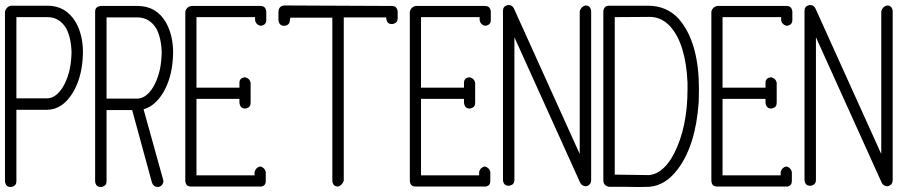

<svg xmlns="http://www.w3.org/2000/svg" viewBox="-20 -752 3663 773"><path d="M46 -683V-356H171Q207 -358 234 -403Q263 -453 267 -521Q268 -531 268 -539Q267 -598 247 -637Q220 -683 171 -683ZM23 -729H171Q245 -729 284 -664Q286 -661 287 -659Q314 -609 314 -540Q314 -529 313 -518Q308 -438 274 -380Q232 -311 171 -310H46V-22Q46 -5 29 0Q26 1 23 1Q6 1 1 -16Q0 -19 0 -22V-333V-706Q6 -725 23 -729Z M409 -682V-355H534Q570 -357 597 -402Q626 -452 630 -520Q631 -529 631 -538Q630 -597 610 -636Q583 -681 534 -682ZM386 -728H534Q609 -728 648 -662Q649 -659 650 -658Q677 -608 677 -539Q677 -528 676 -517Q671 -437 637 -379Q604 -325 558 -312L637 -28Q638 -24 638 -22Q636 -5 621 0Q617 1 615 1Q598 0 592 -16L512 -309H409V-22Q409 -5 392 0Q389 1 386 1Q369 1 364 -15Q363 -19 363 -22V-332V-705Q363 -723 380 -727Q383 -728 386 -728Z M749 -728H1029Q1047 -728 1051 -711Q1052 -708 1052 -706V-671Q1052 -653 1034 -649Q1031 -648 1029 -648Q1010 -653 1007 -671V-683H771V-399H944V-418Q944 -437 962 -440Q965 -441 967 -441Q986 -436 989 -418V-338Q989 -320 972 -316Q969 -316 967 -315Q949 -315 945 -333Q944 -336 944 -338V-354H771V-46H1005V-60Q1010 -78 1028 -82Q1046 -77 1050 -60V-23Q1050 -5 1033 -1Q1030 -1 1028 -1H749Q730 -1 727 -18Q726 -21 726 -23V-706Q731 -724 749 -728Z M1558 -728Q1575 -728 1580 -712Q1581 -708 1581 -705V-678Q1581 -661 1564 -656Q1560 -655 1558 -655Q1540 -655 1536 -672Q1535 -675 1535 -678V-682H1364V-24Q1357 -5 1341 -1Q1324 -1 1319 -17Q1318 -21 1318 -24V-681H1149Q1147 -672 1147 -671Q1147 -654 1131 -649Q1127 -649 1124 -648Q1106 -648 1102 -666Q1102 -669 1101 -670Q1101 -702 1101 -702Q1101 -724 1118 -729Q1121 -729 1124 -730Z M1653 -728H1933Q1951 -728 1955 -711Q1956 -708 1956 -706V-671Q1956 -653 1938 -649Q1935 -648 1933 -648Q1914 -653 1911 -671V-683H1675V-399H1848V-418Q1848 -437 1866 -440Q1869 -441 1871 -441Q1890 -436 1893 -418V-338Q1893 -320 1876 -316Q1873 -316 1871 -315Q1853 -315 1849 -333Q1848 -336 1848 -338V-354H1675V-46H1909V-60Q1914 -78 1932 -82Q1950 -77 1954 -60V-23Q1954 -5 1937 -1Q1934 -1 1932 -1H1653Q1634 -1 1631 -18Q1630 -21 1630 -23V-706Q1635 -724 1653 -728Z M2028 -732Q2043 -731 2049 -718L2314 -132V-707Q2320 -726 2337 -730Q2354 -730 2359 -714Q2359 -710 2360 -707V-25Q2359 -8 2343 -3Q2339 -2 2337 -2Q2322 -4 2316 -16L2051 -602V-27Q2051 -10 2034 -5Q2031 -4 2028 -4Q2011 -4 2006 -20Q2005 -24 2005 -27V-709Q2005 -726 2022 -731Q2025 -732 2028 -732Z M2794 -393Q2794 -569 2724 -662Q2718 -670 2713 -676Q2664 -729 2589 -729H2432Q2415 -729 2410 -713Q2409 -709 2409 -706V-26Q2409 -8 2425 -2Q2429 0 2432 0Q2451 0 2491 0Q2560 2 2594 0Q2659 -5 2708 -70Q2781 -166 2793 -341Q2794 -367 2794 -393ZM2455 -683Q2479 -683 2526.5 -683.5Q2574 -684 2597 -684Q2644 -683 2678 -646Q2741 -576 2748 -419Q2748 -406 2748 -393Q2748 -240 2694 -134Q2683 -113 2671 -97Q2635 -50 2592 -47L2455 -49Z M2867 -728H3147Q3165 -728 3169 -711Q3170 -708 3170 -706V-671Q3170 -653 3152 -649Q3149 -648 3147 -648Q3128 -653 3125 -671V-683H2889V-399H3062V-418Q3062 -437 3080 -440Q3083 -441 3085 -441Q3104 -436 3107 -418V-338Q3107 -320 3090 -316Q3087 -316 3085 -315Q3067 -315 3063 -333Q3062 -336 3062 -338V-354H2889V-46H3123V-60Q3128 -78 3146 -82Q3164 -77 3168 -60V-23Q3168 -5 3151 -1Q3148 -1 3146 -1H2867Q2848 -1 2845 -18Q2844 -21 2844 -23V-706Q2849 -724 2867 -728Z M3242 -732Q3257 -731 3263 -718L3528 -132V-707Q3534 -726 3551 -730Q3568 -730 3573 -714Q3573 -710 3574 -707V-25Q3573 -8 3557 -3Q3553 -2 3551 -2Q3536 -4 3530 -16L3265 -602V-27Q3265 -10 3248 -5Q3245 -4 3242 -4Q3225 -4 3220 -20Q3219 -24 3219 -27V-709Q3219 -726 3236 -731Q3239 -732 3242 -732Z"/></svg>

Font: Santa Chrismast Display
Style: Regular
Weight: 400
Designer: MUHAMMAD YONI
Version: Version 001.000